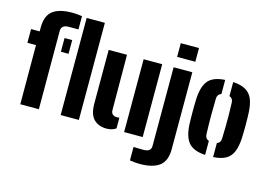

<svg xmlns="http://www.w3.org/2000/svg" viewBox="-125 -1063 2143 1528"><g transform="rotate(15 947.0 -299.0)"><path d="M12.5 -487V-600H83.5V-633Q83.5 -728.5 136.2 -769.8Q189 -811 298.5 -811Q316.5 -811 337.2 -809Q358 -807 377.5 -804V-695H298.5Q236.5 -695 236.5 -645L237.5 0H84.5L83.5 -487ZM288.5 -487V-600H351.5V-487ZM417 0V-800H567V0Z M652 -159V-600H803L805 -146Q805 -99 856 -99Q865 -99 874 -100.5V-12.5Q842 10 797 10Q731 10 691.5 -29.2Q652 -68.5 652 -159ZM940 0V-600H1093V0Z M1192.5 -687V-800H1342.5V-687ZM1124 213Q1105.5 213 1084 211Q1062.5 209 1043 206V95Q1058 95.5 1082.8 96.2Q1107.5 97 1124 97Q1187 97 1187 49V-600H1341V35Q1341 130 1287.2 171.5Q1233.5 213 1124 213Z M1426.5 -191Q1425.5 -210 1425 -239.2Q1424.5 -268.5 1424.5 -301.2Q1424.5 -334 1425 -363Q1425.5 -392 1426.5 -410Q1433 -512 1473.8 -557.8Q1514.5 -603.5 1609.5 -609V-493Q1577.5 -481.5 1576.5 -448Q1574.5 -386.5 1574.5 -309.2Q1574.5 -232 1577.5 -153Q1578.5 -117.5 1609.5 -106.5V9Q1513.5 3 1472.8 -43.8Q1432 -90.5 1426.5 -191ZM1675.5 9V-106.5Q1705.5 -116.5 1706.5 -153Q1708.5 -212 1709.2 -258.5Q1710 -305 1709.2 -349.8Q1708.5 -394.5 1706.5 -448Q1705.5 -483.5 1675.5 -493.5V-609Q1741 -605 1779.2 -583Q1817.5 -561 1835.8 -518.5Q1854 -476 1857.5 -410Q1858.5 -391 1859.2 -361.5Q1860 -332 1860 -299.5Q1860 -267 1859.2 -238Q1858.5 -209 1857.5 -191Q1853.5 -124 1835.2 -81.2Q1817 -38.5 1778.8 -16.8Q1740.5 5 1675.5 9Z"/></g></svg>

Font: Big Shoulders Stencil Text Black
Style: Regular
Weight: 900
Designer: Patric King
Foundry: XO Type Co
Version: Version 1.000